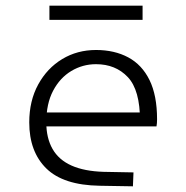

<svg xmlns="http://www.w3.org/2000/svg" viewBox="-20 -651 654 676"><path d="M345 -46 450 -44 448 5 331 3Q203 1 143 -58Q83 -117 83 -220Q83 -296 114.5 -353.5Q146 -411 199 -443Q252 -475 318 -475Q383 -475 431.5 -449Q480 -423 506.5 -369Q533 -315 533 -231Q533 -224 532.5 -217.5Q532 -211 531 -206H103V-255H489L473 -226Q473 -334 430 -379.5Q387 -425 318 -425Q271 -425 231 -401Q191 -377 167 -331.5Q143 -286 143 -220Q143 -165 165 -126.5Q187 -88 232 -68Q277 -48 345 -46ZM154 -581V-631H482V-581Z"/></svg>

Font: Intel One Mono Light
Style: Regular
Weight: 300
Monospace: yes
Designer: Fred Shallcrass
Foundry: Frere-Jones Type LLC
Version: Version 1.004